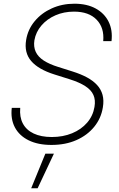

<svg xmlns="http://www.w3.org/2000/svg" viewBox="-20 -758 634 1019"><path d="M252.9 11.2Q181.6 11.2 131.8 -13.4Q82 -38.1 58.8 -82.3Q35.6 -126.5 42.5 -185.5H87.4Q83 -137.2 101.3 -102.5Q119.6 -67.9 158.9 -49.3Q198.2 -30.8 254.9 -30.8Q314.5 -30.8 362.8 -50.8Q411.1 -70.8 442.4 -106.9Q473.6 -143.1 481.4 -190.4Q487.8 -227.1 475.8 -253.9Q463.9 -280.8 432.4 -301Q400.9 -321.3 348.1 -337.9L269 -362.8Q183.6 -389.6 145.5 -434.1Q107.4 -478.5 118.7 -545.9Q127.9 -602.1 164.1 -645.5Q200.2 -689 254.9 -713.6Q309.6 -738.3 375 -738.3Q441.4 -738.3 487.8 -712.9Q534.2 -687.5 556.4 -642.8Q578.6 -598.1 571.8 -539.6H527.8Q534.2 -610.4 492.9 -653.3Q451.7 -696.3 372.6 -696.3Q319.3 -696.3 274.4 -676.8Q229.5 -657.2 200 -622.8Q170.4 -588.4 162.6 -544.4Q157.2 -509.8 169.7 -482.9Q182.1 -456.1 212.4 -436.5Q242.7 -417 288.6 -402.8L365.7 -378.4Q409.2 -364.7 441.7 -347.2Q474.1 -329.6 495.1 -306.9Q516.1 -284.2 524.2 -254.6Q532.2 -225.1 525.9 -188Q516.6 -129.9 480 -85Q443.4 -40 385.5 -14.4Q327.6 11.2 252.9 11.2ZM145.5 241.2 220.7 57.6H266.1L179.7 241.2Z"/></svg>

Font: Inter 24pt ExtraLight
Style: Italic
Weight: 250
Italic angle: -9.3988°
Version: Version 4.001;git-66647c0bb